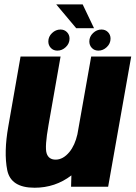

<svg xmlns="http://www.w3.org/2000/svg" viewBox="-20 -854 620 878"><path d="M305 0 306.5 -52Q233 4.5 138 4.5Q29 4.5 13 -76.5Q-3 -157.5 18 -276L74 -595.5H257L202 -283Q184 -182 193.2 -153Q202.5 -124 234.5 -124Q268.5 -124 297.5 -159Q322.5 -189.5 334 -240L397 -595.5H580L474.5 0ZM242.5 -622.5Q224 -622.5 212.5 -634.8Q201 -647 201 -664.5Q201 -686.5 218 -702.8Q235 -719 256.5 -719Q274.5 -719 286.2 -707Q298 -695 298 -677.5Q298 -655 281 -638.8Q264 -622.5 242.5 -622.5ZM430 -622.5Q411.5 -622.5 400 -634.8Q388.5 -647 388.5 -664.5Q388.5 -686.5 405.5 -702.8Q422.5 -719 444 -719Q462 -719 473.8 -707Q485.5 -695 485.5 -677.5Q485.5 -655 468.5 -638.8Q451.5 -622.5 430 -622.5ZM328.5 -725 237 -834H358L410 -725Z"/></svg>

Font: Anybody ExtraBold
Style: Italic
Weight: 800
Italic angle: -10°
Designer: Tyler Finck
Foundry: Etcetera Type Company
Version: Version 1.010; ttfautohint (v1.8.3) -l 8 -r 50 -G 200 -x 14 